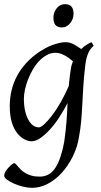

<svg xmlns="http://www.w3.org/2000/svg" viewBox="-22 -660 487 924"><path d="M332 -594Q332 -581 327.5 -569Q323 -557 315.5 -548Q308 -539 298 -533.5Q288 -528 276 -528Q254 -528 244.5 -540Q235 -552 235 -575Q235 -588 239.5 -600Q244 -612 251.5 -621Q259 -630 269 -635Q279 -640 291 -640Q332 -640 332 -594ZM429 -440Q413 -426 403.5 -406Q394 -386 389 -351Q382 -293 379 -245Q376 -197 374 -155.5Q372 -114 368.5 -76Q365 -38 358 0Q350 50 327.5 94.5Q305 139 274.5 172.5Q244 206 207 225Q170 244 132 244Q112 244 88 238Q64 232 44 223Q24 214 11 204Q-2 194 -2 185Q-2 177 4 166.5Q10 156 18.5 147Q27 138 35 131.5Q43 125 46 125Q50 125 54.5 130Q59 135 65 142Q71 149 79.5 157.5Q88 166 100 173Q112 180 129 185Q146 190 169 190Q217 190 244.5 147.5Q272 105 287 23Q291 -4 293.5 -28Q296 -52 298 -75Q300 -98 301 -119.5Q302 -141 303 -164Q287 -133 266.5 -100.5Q246 -68 222.5 -41.5Q199 -15 175 2.5Q151 20 130 20Q114 20 95.5 10.5Q77 1 61 -19Q45 -39 35 -71Q25 -103 25 -149Q25 -188 33.5 -224.5Q42 -261 60 -294.5Q78 -328 105 -357.5Q132 -387 168 -411Q182 -420 197.5 -428.5Q213 -437 229.5 -443Q246 -449 262.5 -453Q279 -457 294 -457Q305 -457 315 -454Q325 -451 334.5 -446Q344 -441 352.5 -435Q361 -429 369 -424Q380 -435 392.5 -443Q405 -451 418 -457ZM165 -47Q175 -47 192.5 -63.5Q210 -80 230.5 -107Q251 -134 271.5 -170.5Q292 -207 309 -246Q311 -265 313 -285Q315 -305 319 -328Q320 -338 323 -347.5Q326 -357 329 -365Q322 -371 313 -378Q304 -385 293.5 -391Q283 -397 271 -401.5Q259 -406 245 -406Q223 -406 203 -395Q183 -384 166 -366Q149 -348 135.5 -324.5Q122 -301 112.5 -276.5Q103 -252 98 -228Q93 -204 93 -185Q93 -153 98.5 -128Q104 -103 114 -84.5Q124 -66 137 -56.5Q150 -47 165 -47Z"/></svg>

Font: Oxford Ugaritic
Style: Regular
Weight: 400
Designer: Jacob Thomas
Foundry: Bengal Creative Media Limited
Version: Version 1.000